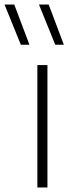

<svg xmlns="http://www.w3.org/2000/svg" viewBox="-82 -828 312 848"><path d="M83 0V-540.5H127.5V0ZM162 -630.5 90 -808H133L200 -630.5ZM10 -630.5 -62 -808H-19L48 -630.5Z"/></svg>

Font: Encode Sans Condensed Thin ExtraLight
Style: Regular
Weight: 250
Version: Version 3.002